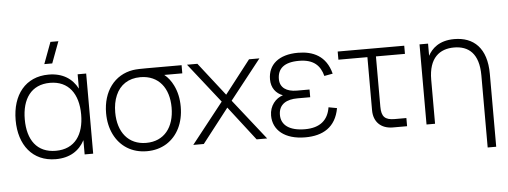

<svg xmlns="http://www.w3.org/2000/svg" viewBox="-57 -936 3413 1289"><g transform="rotate(-5 1649.0 -291.0)"><path d="M372 -772.5H318.5L264.5 -627.5H318ZM481.5 -540V-443.5C445 -513 381 -555 286.5 -555C131 -555 40 -439.5 40 -269C40 -102 129.5 15 286.5 15C380.5 15 445 -26.5 481.5 -96V0H539V-540ZM291.5 -499C416.5 -499 481.5 -408 481.5 -269C481.5 -135 420.5 -41 291.5 -41C164.5 -41 101.5 -130.5 101.5 -269C101.5 -405.5 163.5 -499 291.5 -499Z M900.5 15C950.5 15 994.5 3 1033 -20.5C1109 -68 1152 -155 1152 -263C1152 -317.5 1141.5 -365.5 1120.5 -408C1105 -439.5 1085 -465.5 1060.5 -485H1182V-540H947C911 -540 878 -539.5 854.5 -536C728.5 -516 649 -409.5 649 -263C649 -209.5 659.5 -161.5 680 -119.5C721.5 -35 800 15 900.5 15ZM900.5 -41C781 -41 710.5 -129 710.5 -263C710.5 -305.5 717.5 -344 732 -377.5C760.5 -444.5 818.5 -484 898.5 -484H900.5C1022 -483 1090.5 -394.5 1090.5 -263C1090.5 -130 1022 -41 900.5 -41Z M1284.5 0 1463 -229.5 1640.5 0H1711.5L1496 -273L1706.5 -540H1636.5L1463 -316.5L1288.5 -540H1218.5L1429 -273L1213.5 0Z M1968 15C2086.5 15 2173.5 -34.5 2196.5 -162L2140 -172.5C2126.5 -87 2072 -39.5 1970.5 -39.5C1865.5 -39.5 1810.5 -81.5 1810.5 -149.5C1810.5 -223.5 1866.5 -250.5 1937.5 -250.5H2023.5V-302.5H1937.5C1869 -302.5 1824.5 -332 1824.5 -390C1824.5 -458.5 1867 -500.5 1969 -500.5C2070 -500.5 2112.5 -453.5 2130.5 -384.5L2187.5 -395C2156.5 -517 2067.5 -555 1967 -555C1838 -555 1765 -492.5 1765 -393.5C1765 -335 1796 -297 1842 -279.5C1793 -265 1751 -216.5 1751 -150.5C1751 -52 1830 15 1968 15Z M2234 -485H2429.5V-127C2429.5 -48.5 2479 0 2559 0H2654.5V-55H2576C2510 -55 2487 -79 2487 -146V-485H2682.5V-540H2234Z M3181 189.5H3238.5V-301.5C3238.5 -476 3151 -555 3020.5 -555C2916.5 -555 2867.5 -503.5 2843 -458V-540H2785.5V0H2843V-296.5C2843 -444.5 2918 -499 3014 -499C3111.5 -499 3181 -444.5 3181 -296.5Z"/></g></svg>

Font: Vela Sans Light
Style: Regular
Weight: 300
Designer: Principal design: Mikhail Sharanda - project Manrope.
Design modification: Ravid Balaliev
Foundry: Mikhail Sharanda
Version: Version 1.001